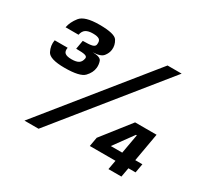

<svg xmlns="http://www.w3.org/2000/svg" viewBox="-139 -883 1157 1085"><g transform="rotate(30 439.5 -341.0)"><path d="M174.5 -371.5Q77.5 -371.5 59.8 -406.5Q42 -441.5 49 -478.5H133.5Q129 -454 141.2 -443.5Q153.5 -433 184.5 -433Q215 -433 230.5 -442.8Q246 -452.5 250 -476.5Q252 -488.5 237.2 -493.2Q222.5 -498 178 -498L188 -555Q231 -555 248.2 -559.5Q265.5 -564 268 -576.5Q272 -601.5 260 -610.8Q248 -620 217.5 -620Q187.5 -620 171.2 -609.2Q155 -598.5 150 -573H65.5Q72 -609.5 100.5 -645.5Q129 -681.5 225 -681.5Q324.5 -681.5 342.2 -653Q360 -624.5 356 -593.5Q353.5 -571 336.8 -549.8Q320 -528.5 269 -527.5Q320 -526.5 327.5 -505.2Q335 -484 332.5 -462Q329 -429.5 301.5 -400.5Q274 -371.5 174.5 -371.5ZM128 0 672.5 -674H764.5L220 0ZM676 0 687 -60.5H519.5L530 -120L674.5 -304H814.5L782 -119.5H828.5L818 -60.5H771.5L760.5 0ZM622.5 -119.5H697L719.5 -245.5H714Z"/></g></svg>

Font: Anybody ExtraBold
Style: Italic
Weight: 800
Italic angle: -10°
Designer: Tyler Finck
Foundry: Etcetera Type Company
Version: Version 1.010; ttfautohint (v1.8.3) -l 8 -r 50 -G 200 -x 14 